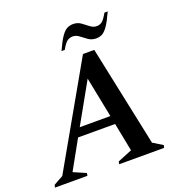

<svg xmlns="http://www.w3.org/2000/svg" viewBox="-176 -974 1041 1101"><g transform="rotate(-20 344.5 -423.0)"><path d="M-28 0 -24 -16 34 -48 385 -665H454L583 -52L642 -16L638 0H364L367 -16L455 -52L421 -225H195L97 -49L173 -16L170 0ZM224 -277H411L362 -523ZM275 -723Q300 -778 318.5 -804Q337 -830 354 -838Q371 -846 390 -846Q417 -846 437 -831.5Q457 -817 475.5 -802.5Q494 -788 515 -788Q531 -788 545.5 -797.5Q560 -807 582 -846H602Q577 -791 558.5 -765Q540 -739 523.5 -731Q507 -723 488 -723Q461 -723 441 -737Q421 -751 402.5 -765.5Q384 -780 363 -780Q347 -780 332 -771Q317 -762 295 -723Z"/></g></svg>

Font: Spectral SC SemiBold
Style: Italic
Weight: 600
Italic angle: -10°
Designer: Jean-Baptiste Levee
Foundry: Production Type
Version: Version 2.001